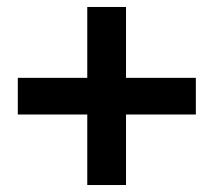

<svg xmlns="http://www.w3.org/2000/svg" viewBox="-20 -636 611 550"><path d="M341 -106H230V-308H31V-413H230V-616H341V-413H541V-308H341Z"/></svg>

Font: Ulagadi Sans Medium
Style: Regular
Weight: 500
Designer: Ninad Kale (Devanagari), Jonny Pinhorn (Latin)
Foundry: Indian Type Foundry
Version: Version 3.01;March 29, 2020;FontCreator 12.0.0.2522 64-bit; 